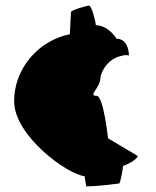

<svg xmlns="http://www.w3.org/2000/svg" viewBox="-20 -633 550 679"><path d="M30 -275C30 -153 218 -16 279 -10L285 26C329 26 401 16 401 16C406 16 415 -38 415 -46C455 -60 472 -82 466 -82L362 -144C362 -144 346 -294 322 -294C289 -294 335 -322 335 -357C340 -392 370 -426 404 -434C430 -442 436 -436 436 -436C436 -436 437 -496 392 -496C392 -496 366 -542 319 -544C319 -552 305 -613 295 -613C285 -613 231 -597 231 -590L227 -512C117 -490 30 -392 30 -275Z"/></svg>

Font: Ampere
Style: Cnd
Weight: 400
Version: Version 1